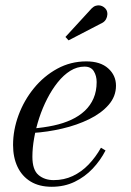

<svg xmlns="http://www.w3.org/2000/svg" viewBox="-20 -705 502 735"><path d="M178 10Q130 10 97 -10.2Q64 -30.5 47 -66.5Q30 -102.5 30 -150Q30 -207.5 51 -264.2Q72 -321 110 -367.5Q148 -414 199.2 -442Q250.5 -470 310.5 -470Q364.5 -470 394.2 -443.2Q424 -416.5 424 -377Q424 -336 396 -303.8Q368 -271.5 321.5 -248.8Q275 -226 218.5 -212.8Q162 -199.5 105 -196V-213Q148 -216.5 185.2 -224.5Q222.5 -232.5 252.8 -246.5Q283 -260.5 304.8 -281Q326.5 -301.5 338.2 -328.8Q350 -356 350 -391Q350 -414.5 339.2 -432.2Q328.5 -450 303.5 -450Q275 -450 249.2 -434Q223.5 -418 201.2 -390.2Q179 -362.5 161 -327.5Q143 -292.5 130.2 -253.8Q117.5 -215 110.8 -176.8Q104 -138.5 104 -105Q104 -55 127.2 -35.2Q150.5 -15.5 185.5 -15.5Q225 -15.5 258.5 -31.2Q292 -47 319 -75Q346 -103 366.5 -139.5L384 -129Q364.5 -91 334.8 -59.5Q305 -28 265.8 -9Q226.5 10 178 10ZM242.5 -550.5 230.5 -563.5 331 -673Q338.5 -680.5 347 -683Q355.5 -685.5 363.2 -684Q371 -682.5 377.2 -678Q383.5 -673.5 387 -667.5Q391.5 -659.5 391 -649.8Q390.5 -640 386 -631.8Q381.5 -623.5 373.5 -618.5Z"/></svg>

Font: Bodoni Moda 11pt
Style: Italic
Weight: 400
Italic angle: -13°
Version: Version 2.004